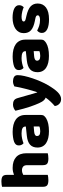

<svg xmlns="http://www.w3.org/2000/svg" viewBox="902 -1603 890 2734"><g transform="rotate(-90 1347.0 -236.0)"><path d="M532 -1Q521 2 500.5 5Q480 8 456 8Q406 8 384 -8.5Q362 -25 362 -72V-294Q362 -335 341.5 -351.5Q321 -368 291 -368Q271 -368 254.5 -363Q238 -358 224 -350V-1Q213 2 192.5 5Q172 8 148 8Q98 8 76 -8.5Q54 -25 54 -72V-652Q65 -655 85.5 -658Q106 -661 130 -661Q180 -661 202 -644.5Q224 -628 224 -581V-482Q244 -490 269 -495.5Q294 -501 323 -501Q422 -501 477 -451.5Q532 -402 532 -304V-1Z M845 -108Q862 -108 882.5 -111.5Q903 -115 913 -121V-201L841 -195Q813 -193 795 -183Q777 -173 777 -153Q777 -133 792.5 -120.5Q808 -108 845 -108ZM837 -501Q891 -501 935.5 -490Q980 -479 1011.5 -456.5Q1043 -434 1060 -399.5Q1077 -365 1077 -318V-94Q1077 -68 1062.5 -51.5Q1048 -35 1028 -23Q963 16 845 16Q792 16 749.5 6Q707 -4 676.5 -24Q646 -44 629.5 -75Q613 -106 613 -147Q613 -216 654 -253Q695 -290 781 -299L912 -313V-320Q912 -349 886.5 -361.5Q861 -374 813 -374Q776 -374 739.5 -366Q703 -358 674 -346Q661 -355 652 -373.5Q643 -392 643 -412Q643 -438 655.5 -453.5Q668 -469 694 -480Q723 -491 762.5 -496Q802 -501 837 -501Z M1245 -124Q1234 -149 1221.5 -180Q1209 -211 1195.5 -251Q1182 -291 1167.5 -342.5Q1153 -394 1137 -461Q1151 -475 1174.5 -485.5Q1198 -496 1226 -496Q1261 -496 1284 -481.5Q1307 -467 1318 -427Q1338 -357 1357.5 -288.5Q1377 -220 1397 -152H1401Q1413 -186 1424.5 -226Q1436 -266 1447 -308.5Q1458 -351 1467.5 -393.5Q1477 -436 1484 -477Q1501 -486 1519 -491Q1537 -496 1557 -496Q1592 -496 1618 -481Q1644 -466 1644 -429Q1644 -389 1631.5 -333.5Q1619 -278 1599 -218.5Q1579 -159 1554 -102Q1529 -45 1504 -2Q1447 96 1399.5 142.5Q1352 189 1303 189Q1263 189 1236 164Q1209 139 1204 99Q1236 72 1268 38Q1300 4 1324 -31Q1307 -36 1287.5 -54.5Q1268 -73 1245 -124Z M1918 -108Q1935 -108 1955.5 -111.5Q1976 -115 1986 -121V-201L1914 -195Q1886 -193 1868 -183Q1850 -173 1850 -153Q1850 -133 1865.5 -120.5Q1881 -108 1918 -108ZM1910 -501Q1964 -501 2008.5 -490Q2053 -479 2084.5 -456.5Q2116 -434 2133 -399.5Q2150 -365 2150 -318V-94Q2150 -68 2135.5 -51.5Q2121 -35 2101 -23Q2036 16 1918 16Q1865 16 1822.5 6Q1780 -4 1749.5 -24Q1719 -44 1702.5 -75Q1686 -106 1686 -147Q1686 -216 1727 -253Q1768 -290 1854 -299L1985 -313V-320Q1985 -349 1959.5 -361.5Q1934 -374 1886 -374Q1849 -374 1812.5 -366Q1776 -358 1747 -346Q1734 -355 1725 -373.5Q1716 -392 1716 -412Q1716 -438 1728.5 -453.5Q1741 -469 1767 -480Q1796 -491 1835.5 -496Q1875 -501 1910 -501Z M2664 -145Q2664 -69 2607 -26Q2550 17 2439 17Q2397 17 2361 11Q2325 5 2299.5 -7.5Q2274 -20 2259.5 -39Q2245 -58 2245 -84Q2245 -108 2255 -124.5Q2265 -141 2279 -152Q2308 -136 2345.5 -123.5Q2383 -111 2432 -111Q2463 -111 2479.5 -120Q2496 -129 2496 -144Q2496 -158 2484 -166Q2472 -174 2444 -179L2414 -185Q2327 -202 2284.5 -238.5Q2242 -275 2242 -343Q2242 -380 2258 -410Q2274 -440 2303 -460Q2332 -480 2372.5 -491Q2413 -502 2462 -502Q2499 -502 2531.5 -496.5Q2564 -491 2588 -480Q2612 -469 2626 -451.5Q2640 -434 2640 -410Q2640 -387 2631.5 -370.5Q2623 -354 2610 -343Q2602 -348 2586 -353.5Q2570 -359 2551 -363.5Q2532 -368 2512.5 -371Q2493 -374 2477 -374Q2444 -374 2426 -366.5Q2408 -359 2408 -343Q2408 -332 2418 -325Q2428 -318 2456 -312L2487 -305Q2583 -283 2623.5 -244.5Q2664 -206 2664 -145Z"/></g></svg>

Font: Baloo Bhaina 2 ExtraBold
Style: Regular
Weight: 800
Designer: Yesha Goshar, Manish Minz, Shuchita Grover and Ek Type
Foundry: Ek Type
Version: Version 1.640;hotconv 1.0.111;makeotfexe 2.5.65597; ttfautoh